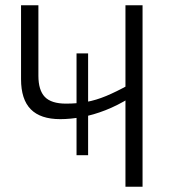

<svg xmlns="http://www.w3.org/2000/svg" viewBox="-20 -710 655 730"><path d="M209 -257Q134 -257 97 -294.5Q60 -332 60 -409V-690H126V-422Q126 -367 150.5 -341.5Q175 -316 231 -316Q273 -316 309 -322.5Q345 -329 383.5 -345Q422 -361 469 -387L474 -338Q427 -309 381 -291Q335 -273 291.5 -265Q248 -257 209 -257ZM271 -120V-507H315V-120ZM457 0V-690H522V0Z"/></svg>

Font: Exo 2 Light
Style: Regular
Weight: 300
Designer: Natanael Gama
Foundry: Natanael Gama
Version: Version 2.010